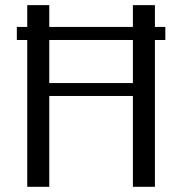

<svg xmlns="http://www.w3.org/2000/svg" viewBox="-20 -720 700 740"><path d="M492.2 -565.9H169.9V-399.9H492.2ZM85 -565.9H44.9V-616.2H85V-700.2H169.9V-616.2H492.2V-700.2H577.1V-616.2H617.2V-565.9H577.1V0H492.2V-350.1H169.9V0H85Z"/></svg>

Font: Pfennig
Style: Medium
Weight: 500
Version: Version 20120410 ; ttfautohint (v0.8)